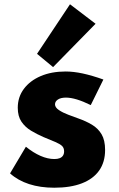

<svg xmlns="http://www.w3.org/2000/svg" viewBox="-20 -861 558 897"><path d="M233.5 16Q168 16 115.8 -1Q63.5 -18 27 -51L101 -175.5Q135.5 -147.5 169.2 -132.8Q203 -118 234 -118Q249 -118 259 -122Q269 -126 274.2 -134Q279.5 -142 279.5 -154Q279.5 -170 269.8 -179.2Q260 -188.5 238.8 -197.5Q217.5 -206.5 183.5 -220.5Q152.5 -234 125 -250.5Q97.5 -267 80.2 -292.5Q63 -318 63 -357.5Q63 -407.5 91.5 -445.8Q120 -484 170.2 -505.5Q220.5 -527 286.5 -527Q323 -527 366.2 -517.8Q409.5 -508.5 463 -489.5L404 -370Q333 -405 288 -405Q264 -405 250.5 -396Q237 -387 237 -373.5Q237 -359 255.2 -346.8Q273.5 -334.5 299 -325Q324.5 -315.5 345 -308Q381 -295.5 409.5 -278.5Q438 -261.5 454.5 -233.8Q471 -206 471 -160.5Q471 -103.5 443.2 -64.2Q415.5 -25 362.5 -4.5Q309.5 16 233.5 16ZM228 -547.5 153 -609.5 307 -841 426.5 -750Z"/></svg>

Font: Spartan Thin ExtraBold
Style: Regular
Weight: 800
Version: Version 1.004